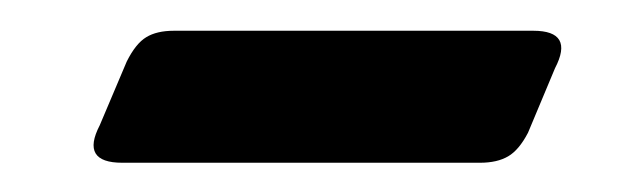

<svg xmlns="http://www.w3.org/2000/svg" viewBox="-20 -330 426 128"><path d="M335.5 -309.5Q363 -309.5 350 -284.5L332 -241.5Q326 -230 318.8 -225.8Q311.5 -221.5 300 -221.5H61.5Q33.5 -221.5 46.5 -246.5L64.5 -289Q70.5 -301 77.5 -305.2Q84.5 -309.5 96 -309.5Z"/></svg>

Font: Fraunces 9pt SemiBold
Style: Italic
Weight: 600
Italic angle: -16°
Version: Version 1.000;[b76b70a41]